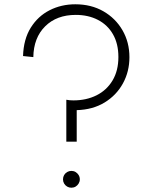

<svg xmlns="http://www.w3.org/2000/svg" viewBox="-20 -860 722 896"><path d="M313 16Q302.5 16 293.5 10.8Q284.5 5.5 279.2 -3.5Q274 -12.5 274 -23Q274 -34 279.2 -43Q284.5 -52 293.5 -57.2Q302.5 -62.5 313 -62.5Q324 -62.5 332.8 -57.2Q341.5 -52 347 -43Q352.5 -34 352.5 -23Q352.5 -12.5 347 -3.5Q341.5 5.5 332.8 10.8Q324 16 313 16ZM289.5 -199V-394.5Q298.5 -393 305.8 -392.2Q313 -391.5 322.5 -391.5Q383 -391.5 430.5 -415.2Q478 -439 505.2 -484.5Q532.5 -530 532.5 -594Q532.5 -656 507.2 -700Q482 -744 437 -767.2Q392 -790.5 333.5 -790.5Q244.5 -790.5 190.8 -737.2Q137 -684 135.5 -593.5L87.5 -598.5Q90 -677 123.5 -730.8Q157 -784.5 211.5 -812.2Q266 -840 331.5 -840Q405.5 -840 462.2 -807.5Q519 -775 551.5 -719Q584 -663 584 -593Q584 -526 553.5 -470.5Q523 -415 467.8 -381.5Q412.5 -348 338 -346V-199Z"/></svg>

Font: Spartan Thin Light
Style: Regular
Weight: 300
Version: Version 1.004